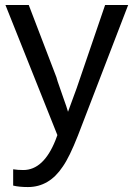

<svg xmlns="http://www.w3.org/2000/svg" viewBox="-20 -548 540 776"><path d="M92.8 208Q57.6 208 33.2 202.1V136.2Q51.8 139.2 74.2 139.2Q155.8 139.2 204.1 19L211.9 -2L2 -527.8H96.2L208 -235.8L212.9 -219.2Q214.4 -215.8 234.9 -155.8Q251 -111.3 254.9 -96.2L290 -191.9L404.8 -527.8H498L294.9 0Q260.7 86.9 233.9 125Q179.2 208 92.8 208Z"/></svg>

Font: Libra Sans Modern
Style: Regular
Weight: 400
Foundry: Stefan Peev, Context Ltd
Version: Version 1.000